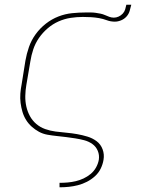

<svg xmlns="http://www.w3.org/2000/svg" viewBox="-20 -581 640 816"><path d="M233 215V196H234Q251 196 268 194.5Q285 193 302 189Q319 185 335 177.5Q351 170 365 158.5Q379 147 388 131Q397 115 400 98Q403 78 395.5 60Q388 42 372.5 31Q357 20 338 15Q319 10 299.5 7Q280 4 260.5 1.5Q241 -1 221 -3Q201 -5 181.5 -8.5Q162 -12 145.5 -21Q129 -30 115 -42.5Q101 -55 91 -71Q81 -87 75.5 -105.5Q70 -124 67.5 -143.5Q65 -163 66.5 -183Q68 -203 72 -223L88 -323Q93 -352 103 -381Q113 -410 131.5 -435.5Q150 -461 175 -480.5Q200 -500 228.5 -511Q257 -522 286.5 -525Q316 -528 345 -528Q355 -528 365.5 -528Q376 -528 386.5 -526.5Q397 -525 407 -523Q417 -521 426 -517Q435 -513 444.5 -509.5Q454 -506 464 -506Q474 -506 484 -510.5Q494 -515 501.5 -523Q509 -531 512 -541Q515 -551 517 -561H538Q535 -548 531 -534.5Q527 -521 517.5 -510.5Q508 -500 494.5 -494.5Q481 -489 468 -489Q450 -489 434 -495Q418 -501 401 -504Q384 -507 366.5 -508Q349 -509 332 -509Q306 -509 280 -505Q254 -501 229 -490Q204 -479 182.5 -460.5Q161 -442 145.5 -419.5Q130 -397 121.5 -371.5Q113 -346 109 -320L92 -220Q88 -197 87.5 -173.5Q87 -150 92 -128Q97 -106 107.5 -87Q118 -68 134.5 -54Q151 -40 172 -32.5Q193 -25 216 -22Q239 -19 262 -17Q285 -15 307.5 -11Q330 -7 351.5 -0.5Q373 6 390.5 19Q408 32 416 53.5Q424 75 420 98Q417 117 408 135.5Q399 154 383.5 168Q368 182 349.5 191.5Q331 201 311.5 206Q292 211 272.5 213Q253 215 234 215Z"/></svg>

Font: Iosevka SS04 Thin Extended
Style: Italic
Weight: 100
Width: 7
Italic angle: -9°
Monospace: yes
Designer: Belleve Invis
Foundry: Belleve Invis
Version: Version 19.0.0; ttfautohint (v1.8.4)